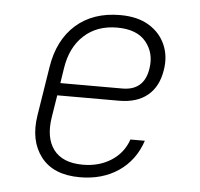

<svg xmlns="http://www.w3.org/2000/svg" viewBox="-45 -607 691 663"><g transform="rotate(5 300.0 -275.0)"><path d="M255 10Q163 10 120 -46Q77 -102 91 -190L118 -360Q133 -455 192.5 -507.5Q252 -560 346 -560Q406 -560 445.5 -536Q485 -512 502.5 -472Q520 -432 512 -384Q503 -326 466 -295.5Q429 -265 367 -265H153L141 -190Q129 -117 160 -75.5Q191 -34 262 -34Q318 -34 360 -61Q402 -88 418 -135H468Q445 -66 389 -28Q333 10 255 10ZM160 -308H375Q450 -308 462 -384Q471 -438 439.5 -477Q408 -516 339 -516Q269 -516 224 -474.5Q179 -433 168 -360Z"/></g></svg>

Font: JetBrains Mono Thin
Style: Italic
Weight: 100
Italic angle: -9°
Monospace: yes
Designer: Philipp Nurullin, Konstantin Bulenkov
Foundry: JetBrains
Version: Version 2.305; ttfautohint (v1.8.4.7-5d5b)